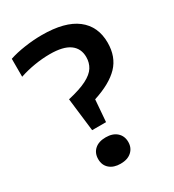

<svg xmlns="http://www.w3.org/2000/svg" viewBox="-183 -853 871 963"><g transform="rotate(-30 253.0 -371.5)"><path d="M190 -210 167 -402Q237 -418 276.5 -438.2Q316 -458.5 332 -484.2Q348 -510 348 -542.5Q348 -592.5 310.8 -619.5Q273.5 -646.5 196.5 -646.5Q153 -646.5 107.2 -639Q61.5 -631.5 20 -617.5V-721.5Q58.5 -734.5 109.8 -742Q161 -749.5 209.5 -749.5Q342.5 -749.5 409.8 -697.8Q477 -646 477 -551.5Q477 -470 428.5 -419.2Q380 -368.5 280.5 -336.5L270.5 -210ZM230.5 7.5Q190.5 7.5 167 -13Q143.5 -33.5 143.5 -68.5Q143.5 -103.5 166.5 -124.2Q189.5 -145 230.5 -145Q271 -145 294.2 -124Q317.5 -103 317.5 -68.5Q317.5 -34.5 294.2 -13.5Q271 7.5 230.5 7.5Z"/></g></svg>

Font: Encode Sans Semi Expanded SemiBold
Style: Regular
Weight: 600
Width: 6
Designer: Multiple Designers
Foundry: Impallari Type
Version: Version 3.000; ttfautohint (v1.8.3) -l 8 -r 50 -G 200 -x 14 